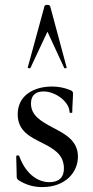

<svg xmlns="http://www.w3.org/2000/svg" viewBox="-20 -750 377 781"><path d="M251 -476 184 -725C181 -732 162 -732 161 -725L93 -476C92 -473 102 -470 104 -474L173 -621L241 -474C243 -470 253 -473 251 -476ZM106 -329C106 -365 128 -378 157 -378C207 -378 263 -335 263 -293C263 -290 274 -290 274 -293C274 -323 277 -348 277 -371C277 -376 274 -380 267 -383C240 -394 217 -398 191 -398C122 -398 52 -365 52 -285C52 -217 103 -193 151 -169C194 -147 239 -124 240 -67C241 -28 219 -9 181 -9C128 -9 81 -50 58 -116C56 -119 46 -118 46 -115L48 -30C48 -24 51 -21 54 -18C88 4 120 11 152 11C246 11 297 -49 297 -113C297 -179 243 -206 193 -232C149 -256 106 -279 106 -329Z"/></svg>

Font: Cormorant Infant Book
Style: Regular
Weight: 500
Designer: Christian Thalmann (Catharsis Fonts)
Version: Version 1.000;PS 002.000;hotconv 1.0.88;makeotf.lib2.5.64775